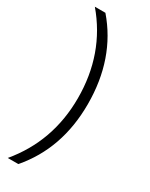

<svg xmlns="http://www.w3.org/2000/svg" viewBox="-223 -743 737 945"><g transform="rotate(30 146.0 -270.5)"><path d="M12 159Q164 -23 164 -268Q164 -520 11 -700H71Q221 -526 221 -267Q221 -14 72 159Z"/></g></svg>

Font: LuenTai2017
Style: Regular
Weight: 400
Designer: LuenTai
Foundry: Microsoft Corpration
Version: Version 1.00 November 27, 2016, initial release